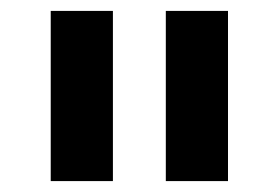

<svg xmlns="http://www.w3.org/2000/svg" viewBox="-20 -760 511 352"><path d="M73 -428V-740H187V-428ZM284 -428V-740H398V-428Z"/></svg>

Font: IBM Plex Sans Thai SmBld
Style: Regular
Weight: 600
Designer: Mike Abbink, Paul van der Laan, Pieter van Rosmalen, Ben Mitchell, Mark Frömberg
Foundry: Bold Monday
Version: Version 1.2